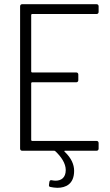

<svg xmlns="http://www.w3.org/2000/svg" viewBox="-20 -720 524 917"><path d="M451 -663V-690C451 -696 447 -700 441 -700H86C80 -700 76 -696 76 -690V-10C76 -4 80 0 86 0H239C241 0 243 1 244 2C272 28 294 60 294 92C294 129 272 143 245 143C240 143 234 142 228 141C222 139 217 142 216 148L214 162C213 169 215 172 221 173C231 175 243 177 254 177C294 177 334 159 334 96C334 66 321 35 289 5C286 2 287 0 290 0H441C447 0 451 -4 451 -10V-37C451 -43 447 -47 441 -47H133C131 -47 129 -49 129 -51V-323C129 -325 131 -327 133 -327H344C350 -327 354 -331 354 -337V-364C354 -370 350 -374 344 -374H133C131 -374 129 -376 129 -378V-649C129 -651 131 -653 133 -653H441C447 -653 451 -657 451 -663Z"/></svg>

Font: Barlow Semi Condensed Light
Style: Regular
Weight: 300
Width: 4
Designer: Jeremy Tribby
Foundry: Tribby Type
Version: Version 1.422;hotconv 1.0.109;makeotfexe 2.5.65596